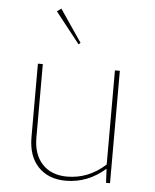

<svg xmlns="http://www.w3.org/2000/svg" viewBox="-52 -766 660 817"><g transform="rotate(5 277.5 -358.0)"><path d="M263 -577 159 -709 177 -722 271 -584ZM259 6Q185 6 141.5 -39.5Q98 -85 98 -166V-480H119V-166Q119 -94 157.5 -53Q196 -12 263 -12Q355 -12 427 -78V-480H448V0H431L428 -60Q353 6 259 6Z"/></g></svg>

Font: Cantarell Thin
Style: Regular
Weight: 100
Designer: Dave Crossland, Nikolaus Waxweiler, Florian Fecher, Jacques Le Bailly, Eben Sorkin, Alexei Vanyashin, Alexios Zavras, Em
Version: Version 0.303